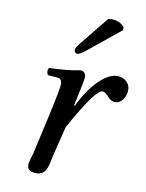

<svg xmlns="http://www.w3.org/2000/svg" viewBox="-78 -720 597 787"><g transform="rotate(10 220.0 -326.5)"><path d="M89.8 -17.1Q89.8 -23.9 92 -32.5Q94.2 -41 97.7 -52.7Q101.1 -64.5 103 -71.8L141.1 -242.2Q164.1 -346.7 164.1 -363.8Q164.1 -389.2 146 -390.1L105 -393.1Q100.6 -399.9 100.3 -408.2Q100.1 -416.5 105 -422.9Q180.2 -424.8 233.9 -436Q243.7 -436 249.8 -429.2Q255.9 -422.4 255.9 -411.1Q255.9 -397 238.8 -320.8L231.9 -290L235.8 -289.1Q269 -357.9 309.8 -398.4Q350.6 -439 387.2 -439Q409.2 -439 424.6 -424.8Q439.9 -410.6 439.9 -390.1Q439.9 -368.2 427.2 -350.1Q414.6 -332 394 -332Q376 -332 358.9 -354Q346.7 -366.2 336.9 -366.2Q307.6 -366.2 213.9 -195.8L183.1 -71.8Q182.1 -66.9 179.7 -54.9Q177.2 -43 175.5 -35.6Q173.8 -28.3 169.9 -18.3Q166 -8.3 161.1 -2.7Q156.2 2.9 147.9 7.1Q139.6 11.2 128.9 11.2Q89.8 11.2 89.8 -17.1ZM308.1 -662.1Q314 -664.1 323.2 -664.1Q356 -664.1 376 -641.1V-627.9L242.2 -519Q217.8 -500 208 -500Q203.1 -500 199.5 -503.9Q195.8 -507.8 195.8 -512.2Q195.8 -523.4 206.1 -536.1Z"/></g></svg>

Font: Common Serif News
Style: Italic
Weight: 450
Italic angle: -12°
Designer: Philipp H. Poll, Khaled Hosny
Foundry: Stefan Peev, Context Ltd.
Version: Version 1.026